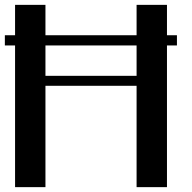

<svg xmlns="http://www.w3.org/2000/svg" viewBox="-20 -770 790 790"><path d="M667 -750V-625H708V-583H667V0H542V-417H167V0H42V-583H0V-625H42V-750H167V-625H542V-750ZM542 -583H167V-458H542Z"/></svg>

Font: okolaks
Style: Bold
Weight: 600
Width: 8
Version: Version 000.6.0